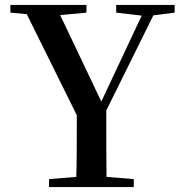

<svg xmlns="http://www.w3.org/2000/svg" viewBox="-20 -755 735 775"><path d="M449 -704 552 -692 389 -345 223 -694 329 -704V-735H22V-704L88 -698L290 -290C290 -170 290 -112 288 -41L178 -32V0H520V-32L410 -41C409 -117 409 -176 409 -309L599 -693L685 -704V-735H449Z"/></svg>

Font: Noto Serif CJK HK SemiBold
Style: Regular
Weight: 600
Designer: Ryoko NISHIZUKA 西塚涼子 (kana & ideographs); Frank Grießhammer (Latin, Greek & Cyrillic); Wenlong ZHANG 张文龙 (bopomofo); San
Foundry: Adobe
Version: Version 2.001;hotconv 1.1.0;makeotfexe 2.6.0